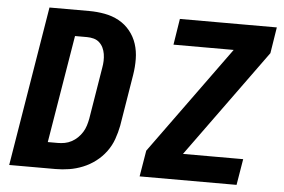

<svg xmlns="http://www.w3.org/2000/svg" viewBox="-51 -808 1303 880"><g transform="rotate(5 600.0 -367.5)"><path d="M21 0 142 -735H325Q361 -735 396.5 -728.5Q432 -722 462 -705.5Q492 -689 513.5 -662.5Q535 -636 545.5 -603.5Q556 -571 556.5 -534.5Q557 -498 551 -461L512 -223Q506 -192 495 -161Q484 -130 464 -103Q444 -76 417 -55.5Q390 -35 359 -22.5Q328 -10 296.5 -5Q265 0 234 0ZM188 -120H234Q250 -120 266 -123Q282 -126 297 -134Q312 -142 324.5 -154Q337 -166 346 -180.5Q355 -195 360 -211Q365 -227 368 -243L407 -481Q410 -497 410.5 -513Q411 -529 408.5 -544.5Q406 -560 399.5 -573.5Q393 -587 382 -597Q371 -607 356 -611Q341 -615 325 -615H270ZM621 0 641 -120 1000 -615H723L742 -735H1188L1169 -615L810 -120H1087L1067 0Z"/></g></svg>

Font: Iosevka Aile Heavy Oblique
Style: Regular
Weight: 900
Italic angle: -9°
Designer: Belleve Invis
Foundry: Belleve Invis
Version: Version 31.1.0; ttfautohint (v1.8.4)